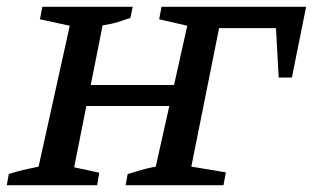

<svg xmlns="http://www.w3.org/2000/svg" viewBox="-24 -547 924 567"><path d="M-4 0 2 -33Q23 -40 44 -45Q65 -50 90 -55L182 -471L94 -490L101 -527H368L361 -494Q344 -488 324.5 -482Q305 -476 279 -472L244 -296H490L529 -471L446 -490L453 -527H880L838 -318H799L791 -464H623L541 -55L643 -38L636 0H347L353 -33Q372 -39 393 -45Q414 -51 436 -55L476 -234H231L195 -53L269 -37L263 0Z"/></svg>

Font: Piazzolla SC Medium
Style: Italic
Weight: 500
Italic angle: -11.3°
Designer: Juan Pablo del Peral
Foundry: Huerta Tipografica
Version: Version 1.330